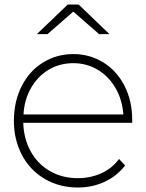

<svg xmlns="http://www.w3.org/2000/svg" viewBox="-20 -821 642 844"><path d="M142.2 -671.1 277.8 -801.1H325.6L461.1 -671.1H415.6L302.2 -770L188.9 -671.1ZM561.1 -281.1H82.2Q84.4 -210 115.6 -154.4Q146.7 -98.9 200.6 -68.3Q254.4 -37.8 322.2 -37.8Q377.8 -37.8 425.6 -59.4Q473.3 -81.1 503.3 -122.2L530 -93.3Q492.2 -45.6 438.3 -21.1Q384.4 3.3 322.2 3.3Q242.2 3.3 177.8 -33.9Q113.3 -71.1 77.2 -138.3Q41.1 -205.6 41.1 -290Q41.1 -374.4 75 -441.7Q108.9 -508.9 168.9 -546.1Q228.9 -583.3 302.2 -583.3Q374.4 -583.3 433.9 -546.7Q493.3 -510 527.2 -443.9Q561.1 -377.8 561.1 -294.4ZM83.3 -317.8H522.2Q517.8 -382.2 487.8 -433.9Q457.8 -485.6 409.4 -514.4Q361.1 -543.3 302.2 -543.3Q242.2 -543.3 193.9 -514.4Q145.6 -485.6 116.1 -433.9Q86.7 -382.2 83.3 -317.8Z"/></svg>

Font: Paperlogy 2 ExtraLight
Style: Regular
Weight: 250
Designer: redesigned by Lee Juim, glyphs from Gmarket Sans & Montserrat
Foundry: PT&
Version: Version 1.001